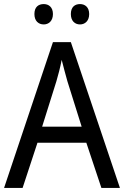

<svg xmlns="http://www.w3.org/2000/svg" viewBox="-20 -923 610 943"><path d="M149 -854C149 -820 169 -803 195 -803C219 -803 240 -820 240 -854C240 -888 219 -903 195 -903C169 -903 149 -889 149 -854ZM328 -854C328 -820 348 -803 373 -803C397 -803 418 -820 418 -854C418 -888 397 -903 373 -903C348 -903 328 -889 328 -854ZM478 0H569L328 -716H240L0 0H91L164 -222H404ZM311 -524 381 -301H187L257 -524C265 -551 276 -592 283 -629C289 -602 305 -547 311 -524Z"/></svg>

Font: Noto Sans Arabic SemCond
Style: Regular
Weight: 400
Width: 4
Designer: Monotype Design Team, Nadine Chahine, Nizar Qandah and Khaled Hosny
Foundry: Monotype Imaging Inc.
Version: Version 2.012